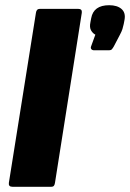

<svg xmlns="http://www.w3.org/2000/svg" viewBox="-20 -717 499 737"><path d="M28 0Q12 0 14 -15L118 -668Q120 -683 133 -683H280Q296 -683 294 -668L191 -15Q190 -8 187 -4Q184 0 176 0ZM341 -524Q334 -524 330.5 -528.5Q327 -533 330 -540L346 -584Q336 -589 329.5 -600.5Q323 -612 327 -631L330 -647Q339 -697 399 -697Q430 -697 446.5 -682.5Q463 -668 458 -641L455 -625Q453 -615 450 -605.5Q447 -596 440 -583L417 -539Q413 -532 409.5 -528Q406 -524 399 -524Z"/></svg>

Font: Sofia Sans ExtraBlack
Style: Italic
Weight: 1000
Italic angle: -9°
Designer: Botio Nikoltchev, Ani Petrova
Foundry: lettersoup
Version: Version 4.100; ttfautohint (v1.8.4.7-5d5b)